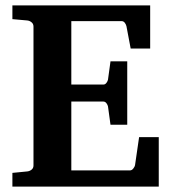

<svg xmlns="http://www.w3.org/2000/svg" viewBox="-20 -691 638 711"><path d="M25.9 0V-50.8L81.1 -56.2Q89.8 -57.1 96.9 -62.7Q104 -68.4 104 -78.1V-592.8Q104 -602.5 96.9 -608.4Q89.8 -614.3 81.1 -615.2L25.9 -620.1V-670.9H536.1V-511.2H463.9L448.2 -594.2Q446.3 -601.6 441.7 -607.2Q437 -612.8 430.2 -612.8H244.1V-377.9H362.8Q369.6 -377.9 374.3 -384.3Q378.9 -390.6 379.9 -396L389.2 -463.9H451.2V-229H389.2L379.9 -296.9Q378.9 -302.2 374.3 -308.6Q369.6 -314.9 362.8 -314.9H244.1V-60.1H461.9Q468.3 -60.1 473.6 -66.9Q479 -73.7 480 -79.1L495.1 -183.1H567.9V0Z"/></svg>

Font: Charis SIL
Style: Bold
Weight: 700
Foundry: SIL International
Version: Version 4.112